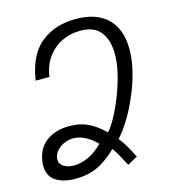

<svg xmlns="http://www.w3.org/2000/svg" viewBox="-109 -819 819 913"><g transform="rotate(-15 300.0 -362.0)"><path d="M356 -86.5Q304 -36.5 257.2 -15.8Q210.5 5 153.5 5Q90 5 53.8 -19.5Q17.5 -44 17.5 -94.5Q17.5 -106 20 -122Q31 -183.5 76 -214.2Q121 -245 187 -245Q237.5 -245 277.5 -226Q317.5 -207 356.5 -168Q379.5 -193.5 404.8 -242.8Q430 -292 450 -349.2Q470 -406.5 478.5 -455Q484.5 -488 484.5 -520.5Q484.5 -587 453.8 -628.2Q423 -669.5 353 -669.5Q307.5 -669.5 266.5 -651.2Q225.5 -633 196 -595.2Q166.5 -557.5 156.5 -502.5L155.5 -495H88L90 -507.5Q110 -623 178.2 -676Q246.5 -729 346 -729Q449.5 -729 503.5 -675.5Q557.5 -622 557.5 -525Q557.5 -489.5 551 -452.5Q536 -368 493.2 -276.2Q450.5 -184.5 397 -124.5Q414 -103.5 428.2 -79.2Q442.5 -55 459 -21.5L409.5 5.5Q391.5 -29 380.2 -49Q369 -69 356 -86.5ZM302.5 -126.5Q278.5 -152.5 248.2 -168.2Q218 -184 189.5 -184Q167.5 -184 146 -175.2Q124.5 -166.5 109.5 -150.5Q94.5 -134.5 91 -114.5L90 -106Q90 -83.5 110 -70.8Q130 -58 161.5 -58Q195 -58 231.5 -74.8Q268 -91.5 302.5 -126.5Z"/></g></svg>

Font: JuliaMono Light
Style: Italic
Weight: 300
Italic angle: -9°
Monospace: yes
Designer: cormullion
Foundry: corm
Version: Version 0.054; ttfautohint (v1.8.4)